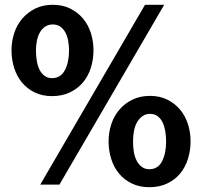

<svg xmlns="http://www.w3.org/2000/svg" viewBox="-20 -770 844 801"><path d="M148 0 585 -750H665L228 0ZM775 -180Q775 -142 764 -107Q753 -72 731.5 -46Q710 -20 677.5 -4.5Q645 11 603 11Q562 11 530 -4.5Q498 -20 476.5 -46Q455 -72 444 -107Q433 -142 433 -180Q433 -218 444.5 -252.5Q456 -287 478.5 -313Q501 -339 533 -354.5Q565 -370 606 -370Q646 -370 677.5 -354.5Q709 -339 731 -313Q753 -287 764 -252.5Q775 -218 775 -180ZM673 -180Q673 -202 669.5 -222.5Q666 -243 658.5 -259Q651 -275 638 -285Q625 -295 606 -295Q588 -295 574.5 -285.5Q561 -276 552 -260.5Q543 -245 539 -224Q535 -203 535 -180Q535 -157 538.5 -136Q542 -115 550.5 -99Q559 -83 572 -73.5Q585 -64 603 -64Q639 -64 656 -97Q673 -130 673 -180ZM370 -560Q370 -522 359 -487Q348 -452 326 -426Q304 -400 271.5 -384.5Q239 -369 197 -369Q156 -369 124.5 -384.5Q93 -400 71.5 -426Q50 -452 39 -487Q28 -522 28 -560Q28 -598 39.5 -632.5Q51 -667 73.5 -693Q96 -719 127.5 -734.5Q159 -750 200 -750Q241 -750 272.5 -734.5Q304 -719 326 -693Q348 -667 359 -632.5Q370 -598 370 -560ZM268 -560Q268 -580 264.5 -599.5Q261 -619 253 -634Q245 -649 232 -658.5Q219 -668 200 -668Q182 -668 168.5 -659Q155 -650 146.5 -635Q138 -620 134 -600.5Q130 -581 130 -560Q130 -537 133.5 -516Q137 -495 145 -479Q153 -463 166 -453.5Q179 -444 197 -444Q233 -444 250.5 -477Q268 -510 268 -560Z"/></svg>

Font: Mukta Vaani
Style: Bold
Weight: 700
Designer: Noopur Datye, Girish Dalvi, Yashodeep Gholap, Pallavi Karambelkar
Foundry: Ek Type
Version: Version 2.538;PS 1.000;hotconv 16.6.51;makeotf.lib2.5.65220;